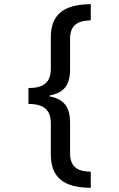

<svg xmlns="http://www.w3.org/2000/svg" viewBox="-20 -737 570 918"><path d="M414 161V84C346 83 315 57 315 -5V-152C315 -222 288 -263 218 -276V-281C287 -293 315 -332 315 -405V-551C315 -616 350 -638 414 -640V-717C281 -716 223 -665 223 -558V-410C223 -341 187 -316 116 -316V-240C192 -240 223 -210 223 -146V0C223 112 284 160 414 161Z"/></svg>

Font: Noto Sans Mono Condensed Medium
Style: Regular
Weight: 500
Width: 3
Designer: Monotype Design Team
Foundry: Monotype Imaging Inc.
Version: Version 2.014